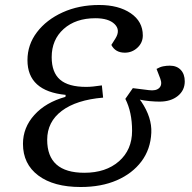

<svg xmlns="http://www.w3.org/2000/svg" viewBox="-20 -735 770 769"><path d="M303 14Q195 14 133.5 -32Q72 -78 72 -159Q72 -224 117.5 -274.5Q163 -325 242 -347L243 -355Q90 -370 90 -494Q90 -556 128 -606Q166 -656 231 -685.5Q296 -715 377 -715Q455 -715 503.5 -682Q552 -649 552 -593Q552 -564 530.5 -544Q509 -524 480 -524Q442 -524 426 -555L443 -582Q463 -615 439 -638.5Q415 -662 362 -662Q283 -662 235 -619Q187 -576 187 -506Q187 -445 220.5 -416Q254 -387 325 -387Q339 -387 353 -388.5Q367 -390 388 -393L393 -344Q286 -335 227.5 -291Q169 -247 169 -175Q169 -43 318 -43Q404 -43 456.5 -89Q509 -135 509 -211Q509 -286 482 -339L512 -382L576 -374Q605 -370 618 -383Q631 -396 622 -420L607 -459Q621 -467 634 -469.5Q647 -472 660 -472Q688 -472 704 -455Q720 -438 720 -409Q720 -373 692 -350.5Q664 -328 619 -328Q602 -328 579.5 -330Q557 -332 540 -336L546 -328Q589 -264 586 -203Q583 -137 546.5 -88.5Q510 -40 448 -13Q386 14 303 14Z"/></svg>

Font: Literata 12pt
Style: Italic
Weight: 400
Italic angle: -2°
Designer: Latin by Veronika Burian and Jose Scaglione. Greek by Irene Vlachou. Cyrillic by Vera Evstafieva
Foundry: TypeTogether
Version: Version 3.002